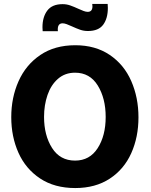

<svg xmlns="http://www.w3.org/2000/svg" viewBox="-20 -943 762 972"><path d="M37 -350Q37 -449 74 -532Q111 -615 184 -664.5Q257 -714 361 -714Q463 -714 535.5 -665Q608 -616 644.5 -532.5Q681 -449 681 -349Q681 -249 644.5 -167.5Q608 -86 535.5 -38.5Q463 9 361 9Q256 9 183 -39.5Q110 -88 73.5 -169.5Q37 -251 37 -350ZM515 -351Q515 -445 475 -510Q435 -575 360 -575Q309 -575 273.5 -544Q238 -513 220.5 -462Q203 -411 203 -351Q203 -258 243.5 -194Q284 -130 360 -130Q434 -130 474.5 -193Q515 -256 515 -351ZM195 -805Q195 -857 219.5 -889.5Q244 -922 297 -922Q317 -922 335.5 -915.5Q354 -909 378 -898Q391 -892 403 -887.5Q415 -883 424 -883Q448 -883 448 -911Q448 -919 447 -923H525L526 -903Q526 -850 502.5 -818Q479 -786 425 -786Q404 -786 385.5 -792.5Q367 -799 343 -810Q330 -816 318 -820.5Q306 -825 297 -825Q269 -825 273 -785H196Q195 -792 195 -805Z"/></svg>

Font: Be Vietnam ExtraBold
Style: Regular
Weight: 800
Designer: Gabriel Lam
Foundry: TypeRant
Version: Version 4.000